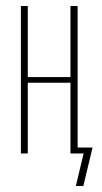

<svg xmlns="http://www.w3.org/2000/svg" viewBox="-20 -514 341 643"><path d="M73 -494V-256H216V-494H240V0H216V-237H73V0H50V-494ZM234 109 260 0H238V-20H290L259 109Z"/></svg>

Font: Moniqa Thin Paragraph
Style: Regular
Weight: 100
Designer: Rajesh Rajput
Foundry: Rajesh Rajput
Version: Version 1.000